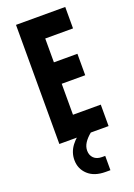

<svg xmlns="http://www.w3.org/2000/svg" viewBox="-184 -819 794 1136"><g transform="rotate(-20 213.5 -250.5)"><path d="M383 -750V-615H208V-465H356V-330H208V-135H383V0H73V-750ZM274 249Q203 249 163.5 212.2Q124 175.5 124 120Q124 71 154.8 30.5Q185.5 -10 244 -45H271V0Q243.5 22.5 228.8 45.5Q214 68.5 214 94Q214 122.5 232.2 140.8Q250.5 159 284 159H304V249Z"/></g></svg>

Font: Mohave Light
Style: Regular
Weight: 300
Designer: Gumpita Rahayu
Foundry: Tokotype
Version: Version 2.003